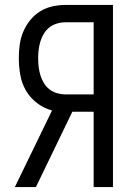

<svg xmlns="http://www.w3.org/2000/svg" viewBox="-20 -755 540 775"><path d="M358 0V-304H272L125 0H40L190 -309Q157 -318 129.5 -339Q102 -360 85 -389Q68 -418 62 -452Q56 -486 56 -520Q56 -547 59.5 -574Q63 -601 73.5 -626Q84 -651 101 -672.5Q118 -694 141 -708.5Q164 -723 190.5 -729Q217 -735 244 -735H436V0ZM244 -374H358V-665H244Q227 -665 210 -660Q193 -655 179.5 -644.5Q166 -634 157 -619Q148 -604 143 -587.5Q138 -571 136 -554Q134 -537 134 -520Q134 -502 136 -485Q138 -468 143 -451.5Q148 -435 157 -420Q166 -405 179.5 -394.5Q193 -384 210 -379Q227 -374 244 -374Z"/></svg>

Font: HulyMono
Style: Regular
Weight: 400
Monospace: yes
Designer: Belleve Invis
Foundry: Belleve Invis
Version: Version 33.2.5; ttfautohint (v1.8.4)